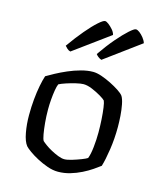

<svg xmlns="http://www.w3.org/2000/svg" viewBox="-112 -828 758 909"><g transform="rotate(15 267.0 -373.5)"><path d="M258 0Q233 0 206 -9.5Q179 -19 154.5 -32Q130 -45 112 -58Q94 -71 87 -79Q72 -98 64.5 -138.5Q57 -179 57 -223Q57 -264 60.5 -301Q64 -338 70 -369Q76 -400 83 -421Q98 -430 123 -443.5Q148 -457 178 -470Q208 -483 239.5 -491.5Q271 -500 298 -500Q316 -500 339.5 -492Q363 -484 387 -472Q411 -460 430 -447.5Q449 -435 456 -425Q464 -412 469 -386.5Q474 -361 476 -332Q478 -303 478 -278Q478 -221 470 -167.5Q462 -114 452 -81Q439 -71 418.5 -57Q398 -43 372 -30Q346 -17 317 -8.5Q288 0 258 0ZM272 -65Q286 -65 309 -72Q332 -79 352.5 -87Q373 -95 380 -100Q388 -120 392 -157Q396 -194 396 -229Q396 -261 394 -293Q392 -325 388.5 -349.5Q385 -374 381 -382Q376 -388 356 -400Q336 -412 312 -422Q288 -432 269 -432Q256 -432 232.5 -426.5Q209 -421 186.5 -413.5Q164 -406 153 -400Q148 -389 144.5 -367.5Q141 -346 139 -321.5Q137 -297 137 -274Q137 -239 140 -207.5Q143 -176 147 -153.5Q151 -131 156 -123Q161 -118 174.5 -108Q188 -98 205.5 -88.5Q223 -79 241 -72Q259 -65 272 -65ZM320 -565Q311 -568 303 -574.5Q295 -581 292 -586Q325 -634 356 -670Q387 -706 410 -726.5Q433 -747 441 -747Q449 -747 459.5 -739Q470 -731 480 -718.5Q490 -706 494 -693ZM168 -565Q159 -567 151.5 -574Q144 -581 140 -586Q174 -634 204.5 -670Q235 -706 258 -726.5Q281 -747 290 -747Q297 -747 308 -738.5Q319 -730 329.5 -718Q340 -706 343 -693Z"/></g></svg>

Font: Texturina Medium 12pt Light
Style: Regular
Weight: 300
Version: Version 1.002